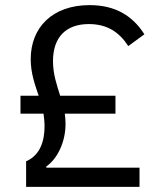

<svg xmlns="http://www.w3.org/2000/svg" viewBox="-20 -730 635 750"><path d="M525 0V-75H161V-80C201 -107 236 -171 236 -246C236 -260 235 -273 233 -286H431V-356H215C202 -398 187 -440 187 -491C187 -588 241 -636 327 -636C400 -636 447 -603 481 -550L544 -596C499 -667 432 -710 330 -710C185 -710 100 -623 100 -499C100 -444 116 -401 131 -356H60V-286H150C152 -271 154 -254 154 -237C154 -181 138 -124 82 -100V0Z"/></svg>

Font: IBM Plex Devanagari
Style: Regular
Weight: 400
Designer: Mike Abbink, Paul van der Laan, Pieter van Rosmalen, Erin McLaughlin
Foundry: Bold Monday
Version: Version 1.0